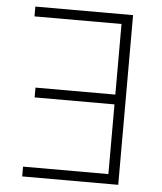

<svg xmlns="http://www.w3.org/2000/svg" viewBox="-52 -774 692 820"><g transform="rotate(5 293.5 -364.0)"><path d="M485.4 -727.5V0H73.7V-42H439.5V-340.8H97.2V-382.8H439.5V-685.5H66.4V-727.5Z"/></g></svg>

Font: Inter 16pt ExtraLight
Style: Regular
Weight: 250
Version: Version 4.001;git-66647c0bb